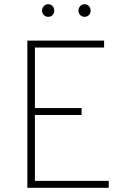

<svg xmlns="http://www.w3.org/2000/svg" viewBox="-20 -893 622 913"><path d="M110 0V-700H475V-667H146V-379H368V-346H146V-33H497V0ZM382 -813Q370 -813 361.5 -821.5Q353 -830 353 -842Q353 -855 361.5 -864Q370 -873 382 -873Q395 -873 403 -864Q411 -855 411 -842Q411 -830 403 -821.5Q395 -813 382 -813ZM209 -813Q197 -813 188.5 -821.5Q180 -830 180 -842Q180 -855 188.5 -864Q197 -873 209 -873Q222 -873 230 -864Q238 -855 238 -842Q238 -830 230 -821.5Q222 -813 209 -813Z"/></svg>

Font: Overpass Thin
Style: Regular
Weight: 250
Designer: Delve Withrington, Dave Bailey, Thomas Jockin
Foundry: Delve Fonts LLC
Version: Version 4.000